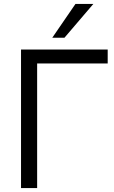

<svg xmlns="http://www.w3.org/2000/svg" viewBox="-20 -957 582 977"><path d="M87 0V-705H528V-634H169V0ZM246 -765 364 -937H455L308 -765Z"/></svg>

Font: Nunito Sans
Style: Regular
Weight: 400
Designer: Vernon Adams
Foundry: Vernon Adams
Version: Version 3.101; ttfautohint (v1.8.4.7-5d5b);gftools[0.9.27]